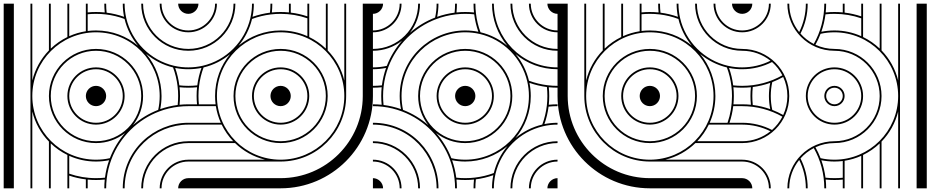

<svg xmlns="http://www.w3.org/2000/svg" viewBox="-20 -1020 5040 1040"><path d="M945 -1000C945 -969.6 969.6 -945 1000 -945V-1000ZM945 0H1000V-55C969.6 -55 945 -30.4 945 0ZM145 0H155V-416C170.1 -353.7 201.8 -297.7 245 -253.1V0H255V-243.2C281.4 -217.9 311.8 -196.7 345 -180.6V0H355V-68.6C383.8 -58.9 413.9 -52 445 -48.3V0H455V-47.2C469.8 -45.7 484.8 -45 500 -45C516 -45 531.9 -45.8 547.4 -47.4C545.8 -31.9 545 -16 545 0H555C555 -17.8 556 -35.3 558.1 -52.5C562.4 -88.9 571 -124 583.6 -157.2C630.8 -282.2 729.5 -373.6 842.8 -416.4C876 -429 911.1 -437.6 947.5 -441.9C964.7 -444 982.2 -445 1000 -445V-455C984 -455 968.1 -454.2 952.6 -452.6C954.2 -468.1 955 -484 955 -500C955 -516 954.2 -531.9 952.6 -547.4C968.1 -545.8 984 -545 1000 -545V-555C983.6 -555 967.3 -555.9 951.4 -557.6C947.2 -590.3 939.6 -622 928.9 -652.1C956 -646.6 978.3 -645 1000 -645V-655C976.7 -655 952.6 -656.9 922.2 -663.8C794.3 -693.7 693.3 -794.2 663.8 -922.2C658 -947.2 655 -973.2 655 -1000H645C645 -975.7 647.5 -951.9 652.1 -928.9C622 -939.6 590.3 -947.2 557.6 -951.4C555.9 -967.3 555 -983.6 555 -1000H545C545 -984 545.8 -968.1 547.4 -952.6C531.9 -954.2 516 -955 500 -955C484.8 -955 469.8 -954.3 455 -952.8V-1000H445V-850.8C413.4 -845.8 383.2 -836.8 355 -824.1V-1000H345V-819.4C311.8 -803.3 281.4 -782.1 255 -756.8V-1000H245V-746.9C201.8 -702.3 170.1 -646.3 155 -584V-1000H145V-500ZM0 0H55V-1000H0ZM845 0H855C855 -80 920 -145 1000 -145V-155C914.4 -155 845 -85.6 845 0ZM745 0H755C755 -135.2 864.8 -245 1000 -245V-255C859.2 -255 745 -140.8 745 0ZM645 0H655C655 -200.1 818.8 -345 1000 -345V-355C813.5 -355 645 -205.9 645 0ZM845 -1000C845 -914.4 914.4 -845 1000 -845V-855C920 -855 855 -920 855 -1000ZM745 -1000C745 -859.2 859.2 -745 1000 -745V-755C864.8 -755 755 -864.8 755 -1000ZM445 -500C445 -469.6 469.6 -445 500 -445C530.4 -445 555 -469.6 555 -500C555 -530.4 530.4 -555 500 -555C469.6 -555 445 -530.4 445 -500ZM345 -500C345 -414.4 414.4 -345 500 -345C585.6 -345 655 -414.4 655 -500C655 -585.6 585.6 -655 500 -655C414.4 -655 345 -585.6 345 -500ZM355 -500C355 -580 420 -645 500 -645C580 -645 645 -580 645 -500C645 -420 580 -355 500 -355C420 -355 355 -420 355 -500ZM155 -500C155 -690.4 309.6 -845 500 -845C695.4 -845 845 -685.5 845 -500C845 -474.2 842.2 -449 836.8 -424.8C787.6 -405.9 741.1 -377.9 700.3 -342.2C734.5 -385.6 755 -440.4 755 -500C755 -640.8 640.8 -755 500 -755C359.2 -755 245 -640.8 245 -500C245 -359.2 359.2 -245 500 -245C559.5 -245 614.2 -265.4 657.6 -299.6C623.3 -260.4 595 -214.6 575.2 -163.2C551 -157.8 525.8 -155 500 -155C309.6 -155 155 -309.6 155 -500ZM255 -500C255 -635.2 364.8 -745 500 -745C635.2 -745 745 -635.2 745 -500C745 -364.8 635.2 -255 500 -255C364.8 -255 255 -364.8 255 -500ZM771.6 -728.5C813.1 -693.5 862.8 -667.9 917.3 -654.7C929.4 -622.2 937.7 -588 941.9 -552.5C944 -535.3 945 -517.8 945 -500C945 -483.6 944.1 -467.3 942.4 -451.4C909.7 -447.2 878 -439.6 847.9 -428.9C852.5 -451.9 855 -475.7 855 -500C855 -585.7 824 -666 771.6 -728.5ZM455 -852.2V-942.8C469.8 -944.2 484.8 -945 500 -945C517.8 -945 535.3 -944 552.5 -941.9C588 -937.7 622.2 -929.4 654.7 -917.3C667.6 -863.1 693.1 -813.7 727.7 -772.4C666.8 -823.6 587.9 -855 500 -855C484.8 -855 469.7 -854 455 -852.2ZM355 -79.2V-175.9C399.3 -156 448.4 -145 500 -145C524.3 -145 548.1 -147.5 571.1 -152.1C560.4 -122 552.8 -90.3 548.6 -57.6C532.7 -55.9 516.4 -55 500 -55C449.2 -55 400.5 -63.5 355 -79.2Z M1055 -1000H1000V-945C1030 -945 1055 -970 1055 -1000ZM1855 -1000H1845V-584C1829.9 -646.3 1798.2 -702.3 1755 -746.9V-1000H1745V-756.8C1718.6 -782.1 1688.2 -803.3 1655 -819.4V-1000H1645V-931.4C1616.2 -941.1 1586.1 -948 1555 -951.7V-1000H1545V-952.8C1530.2 -954.3 1515.2 -955 1500 -955C1483.1 -955 1468 -954.2 1452.6 -952.6C1454.2 -968.2 1455 -984 1455 -1000H1445C1445 -983.6 1444.1 -967.3 1442.4 -951.4C1409.7 -947.2 1378 -939.6 1347.9 -928.9C1353.4 -956 1355 -978.3 1355 -1000H1345C1345 -976.7 1343.1 -952.6 1336.2 -922.2C1306.3 -794.3 1205.8 -693.3 1077.8 -663.8C1052.8 -658 1026.8 -655 1000 -655V-645C1024.3 -645 1048.1 -647.5 1071.1 -652.1C1060.4 -622 1052.8 -590.3 1048.6 -557.6C1032.7 -555.9 1016.4 -555 1000 -555V-545C1016 -545 1031.9 -545.8 1047.4 -547.4C1045.8 -531.9 1045 -516 1045 -500C1045 -484.8 1045.7 -469.8 1047.2 -455H1000V-445H1149.2C1154.2 -413.4 1163.2 -383.2 1175.9 -355H1000V-345H1180.6C1196.7 -311.8 1217.9 -281.4 1243.2 -255H1000V-245H1253.1C1297.7 -201.8 1353.7 -170.1 1416 -155H1000V-145H1500C1696 -145 1855 -304 1855 -500ZM1155 -1000H1145C1145 -920 1080 -855 1000 -855V-845C1085.6 -845 1155 -914.4 1155 -1000ZM1255 -1000H1245C1245 -864.8 1135.2 -755 1000 -755V-745C1140.8 -745 1255 -859.2 1255 -1000ZM1555 -500C1555 -530.4 1530.4 -555 1500 -555C1469.6 -555 1445 -530.4 1445 -500C1445 -469.6 1469.6 -445 1500 -445C1530.4 -445 1555 -469.6 1555 -500ZM1655 -500C1655 -585.6 1585.6 -655 1500 -655C1414.4 -655 1345 -585.6 1345 -500C1345 -414.4 1414.4 -345 1500 -345C1585.6 -345 1655 -414.4 1655 -500ZM1645 -500C1645 -420 1580 -355 1500 -355C1420 -355 1355 -420 1355 -500C1355 -580 1420 -645 1500 -645C1580 -645 1645 -580 1645 -500ZM1755 -500C1755 -640.8 1640.8 -755 1500 -755C1359.2 -755 1245 -640.8 1245 -500C1245 -359.2 1359.2 -245 1500 -245C1640.8 -245 1755 -359.2 1755 -500ZM1745 -500C1745 -364.8 1635.2 -255 1500 -255C1364.8 -255 1255 -364.8 1255 -500C1255 -635.2 1364.8 -745 1500 -745C1635.2 -745 1745 -635.2 1745 -500ZM2000 -1000H1945V-500C1945 -254.4 1745.6 -55 1500 -55H1000V0H1500C1776 0 2000 -224 2000 -500ZM1226.6 -726.9C1175.9 -666 1145 -587.5 1145 -500C1145 -484.8 1146 -469.7 1147.8 -455H1057.2C1055.8 -469.8 1055 -484.8 1055 -500C1055 -517.8 1056 -535.3 1058.1 -552.5C1062.3 -588 1070.6 -622.2 1082.7 -654.7C1136.5 -667.5 1185.4 -692.6 1226.6 -726.9ZM1645 -920.8V-824.1C1600.7 -844 1551.6 -855 1500 -855C1414.5 -855 1334.7 -824.4 1272.4 -772.7C1306.9 -814 1332.2 -863.3 1345.3 -917.3C1377.8 -929.4 1412 -937.7 1447.5 -941.9C1464.7 -944 1481.2 -945 1500 -945C1550.8 -945 1599.5 -936.5 1645 -920.8ZM1845 -500C1845 -309.6 1690.4 -155 1500 -155C1309.6 -155 1155 -309.6 1155 -500C1155 -695.4 1313.5 -845 1500 -845C1690.4 -845 1845 -690.4 1845 -500Z M2945 -1000C2945 -970 2970 -945 3000 -945V-1000ZM2000 -945C2030 -945 2055 -970 2055 -1000H2000ZM2000 0H2055C2055 -30 2030 -55 2000 -55ZM2945 0H3000V-55C2970 -55 2945 -30 2945 0ZM2000 -445C2018 -445 2035.3 -444 2052.5 -441.9C2088.9 -437.6 2124 -429 2157.2 -416.4C2282.2 -369.2 2373.6 -270.5 2416.4 -157.2C2429 -124 2437.6 -88.9 2441.9 -52.5C2444 -35.3 2445 -18 2445 0H2455C2455 -16 2454.2 -31.9 2452.6 -47.4C2468.1 -45.8 2484 -45 2500 -45C2516 -45 2531.9 -45.8 2547.4 -47.4C2545.8 -31.9 2545 -16 2545 0H2555C2555 -16 2555.9 -32.7 2557.6 -48.6C2590.3 -52.8 2622 -60.4 2652.1 -71.1C2646.6 -44 2645 -22 2645 0H2655C2655 -23 2656.9 -47.4 2663.8 -77.8C2693.7 -205.7 2794.2 -306.7 2922.2 -336.2C2947.2 -342 2973 -345 3000 -345V-355C2976 -355 2951.9 -352.5 2928.9 -347.9C2939.6 -378 2947.2 -409.7 2951.4 -442.4C2967.3 -444.1 2984 -445 3000 -445V-455C2984 -455 2968.1 -454.2 2952.6 -452.6C2954.2 -468.1 2955 -484 2955 -500C2955 -516 2954.2 -531.9 2952.6 -547.4C2968.1 -545.8 2984 -545 3000 -545V-555C2982 -555 2964.7 -556 2947.5 -558.1C2912 -562.3 2877.8 -570.6 2845.3 -582.7C2832.4 -636.7 2807.1 -686 2772.6 -727.3C2833.5 -676.2 2912 -645 3000 -645V-655C2805 -655 2655 -815 2655 -1000H2645C2645 -915 2675.8 -834.5 2727.9 -772.1C2686.5 -806.9 2637 -832.3 2582.7 -845.3C2570.6 -877.8 2562.3 -912 2558.1 -947.5C2556 -964.7 2555 -982 2555 -1000H2545C2545 -984 2545.8 -968.1 2547.4 -952.6C2531.9 -954.2 2516 -955 2500 -955C2484 -955 2468.1 -954.2 2452.6 -952.6C2454.2 -968.1 2455 -984 2455 -1000H2445C2445 -984 2444.1 -967.3 2442.4 -951.4C2409.7 -947.2 2378 -939.6 2347.9 -928.9C2352.5 -951.9 2355 -976 2355 -1000H2345C2345 -974 2342.2 -949 2336.8 -924.8C2286.4 -905.4 2240.3 -877.3 2200.4 -842.4C2234.6 -885.8 2255 -941 2255 -1000H2245C2245 -865 2135 -755 2000 -755V-745C2059 -745 2114.2 -765.4 2157.6 -799.6C2122.7 -759.7 2094.6 -713.6 2075.2 -663.2C2051 -657.8 2026 -655 2000 -655V-645C2024 -645 2048.1 -647.5 2071.1 -652.1C2060.4 -622 2052.8 -590.3 2048.6 -557.6C2032.7 -555.9 2016 -555 2000 -555V-545C2016 -545 2031.9 -545.8 2047.4 -547.4C2045.8 -531.9 2045 -516 2045 -500C2045 -484 2045.8 -468.1 2047.4 -452.6C2031.9 -454.2 2016 -455 2000 -455ZM2845 -1000C2845 -914 2914 -845 3000 -845V-855C2920 -855 2855 -920 2855 -1000ZM2745 -1000C2745 -859 2859 -745 3000 -745V-755C2865 -755 2755 -865 2755 -1000ZM2000 -845C2086 -845 2155 -914 2155 -1000H2145C2145 -920 2080 -855 2000 -855ZM2000 -145C2080 -145 2145 -80 2145 0H2155C2155 -86 2086 -155 2000 -155ZM2000 -245C2135 -245 2245 -135 2245 0H2255C2255 -141 2141 -255 2000 -255ZM2000 -345C2200 -345 2345 -181 2345 0H2355C2355 -187 2206 -355 2000 -355ZM2845 0H2855C2855 -80 2920 -145 3000 -145V-155C2914 -155 2845 -86 2845 0ZM2745 0H2755C2755 -135 2865 -245 3000 -245V-255C2859 -255 2745 -141 2745 0ZM2445 -500C2445 -469.6 2469.6 -445 2500 -445C2530.4 -445 2555 -469.6 2555 -500C2555 -530.4 2530.4 -555 2500 -555C2469.6 -555 2445 -530.4 2445 -500ZM2355 -500C2355 -580 2420 -645 2500 -645C2580 -645 2645 -580 2645 -500C2645 -420 2580 -355 2500 -355C2420 -355 2355 -420 2355 -500ZM2345 -500C2345 -414.4 2414.4 -345 2500 -345C2585.6 -345 2655 -414.4 2655 -500C2655 -585.6 2585.6 -655 2500 -655C2414.4 -655 2345 -585.6 2345 -500ZM2255 -500C2255 -635.2 2364.8 -745 2500 -745C2635.2 -745 2745 -635.2 2745 -500C2745 -364.8 2635.2 -255 2500 -255C2364.8 -255 2255 -364.8 2255 -500ZM2155 -500C2155 -695.4 2314.5 -845 2500 -845C2526.8 -845 2552.8 -842 2577.8 -836.2C2705.8 -806.7 2806.7 -705.8 2836.2 -577.8C2842 -552.8 2845 -526.8 2845 -500C2845 -304.6 2685.5 -155 2500 -155C2474.2 -155 2449 -157.8 2424.8 -163.2C2405.9 -212.4 2377.9 -258.9 2342.2 -299.7C2385.6 -265.5 2440.4 -245 2500 -245C2640.8 -245 2755 -359.2 2755 -500C2755 -640.8 2640.8 -755 2500 -755C2359.2 -755 2245 -640.8 2245 -500C2245 -440.5 2265.4 -385.8 2299.6 -342.4C2260.4 -376.7 2214.6 -405 2163.2 -424.8C2157.8 -449 2155 -474.2 2155 -500ZM2772.4 -272.3C2823.6 -333.2 2855 -412.1 2855 -500C2855 -524.3 2852.5 -548.1 2847.9 -571.1C2878 -560.4 2909.7 -552.8 2942.4 -548.6C2944.1 -532.7 2945 -516.4 2945 -500C2945 -482.2 2944 -464.7 2941.9 -447.5C2937.7 -412 2929.4 -377.8 2917.3 -345.3C2863.1 -332.4 2813.7 -306.9 2772.4 -272.3ZM2428.9 -152.1C2451.9 -147.5 2475.7 -145 2500 -145C2585.7 -145 2666 -176 2728.5 -228.4C2693.5 -186.9 2667.9 -137.2 2654.7 -82.7C2622.2 -70.6 2588 -62.3 2552.5 -58.1C2535.3 -56 2517.8 -55 2500 -55C2483.6 -55 2467.3 -55.9 2451.4 -57.6C2447.2 -90.3 2439.6 -122 2428.9 -152.1ZM2055 -500C2055 -517.8 2056 -535.3 2058.1 -552.5C2062.4 -588.9 2071 -624 2083.6 -657.2C2128.7 -776.4 2223.6 -871.3 2342.8 -916.4C2376 -929 2411.1 -937.6 2447.5 -941.9C2464.7 -944 2482.2 -945 2500 -945C2516.4 -945 2532.7 -944.1 2548.6 -942.4C2552.8 -909.7 2560.4 -878 2571.1 -847.9C2548.1 -852.5 2524.3 -855 2500 -855C2309.1 -855 2145 -701 2145 -500C2145 -475.7 2147.5 -451.9 2152.1 -428.9C2122 -439.6 2090.3 -447.2 2057.6 -451.4C2055.9 -467.3 2055 -483.6 2055 -500Z M4000 -945V-1000H3945C3945 -970 3970 -945 4000 -945ZM4000 -145V-155H3584C3646.3 -170.1 3702.3 -201.8 3746.9 -245H4000V-255H3756.8C3782.1 -281.4 3803.3 -311.8 3819.4 -345H4000V-355H3931.4C3941.1 -383.8 3948 -413.9 3951.7 -445H4000V-455H3952.8C3954.3 -469.8 3955 -484.8 3955 -500C3955 -516.9 3954.2 -532 3952.6 -547.4C3968.2 -545.8 3984 -545 4000 -545V-555C3983.6 -555 3967.3 -555.9 3951.4 -557.6C3947.2 -590.3 3939.6 -622 3928.9 -652.1C3956 -646.6 3978.3 -645 4000 -645V-655C3976.7 -655 3952.6 -656.9 3922.2 -663.8C3794.3 -693.7 3693.3 -794.2 3663.8 -922.2C3658 -947.2 3655 -973.2 3655 -1000H3645C3645 -975.7 3647.5 -951.9 3652.1 -928.9C3622 -939.6 3590.3 -947.2 3557.6 -951.4C3555.9 -967.3 3555 -983.6 3555 -1000H3545C3545 -984 3545.8 -968.1 3547.4 -952.6C3531.9 -954.2 3516 -955 3500 -955C3484.8 -955 3469.8 -954.3 3455 -952.8V-1000H3445V-850.8C3413.4 -845.8 3383.2 -836.8 3355 -824.1V-1000H3345V-819.4C3311.8 -803.3 3281.4 -782.1 3255 -756.8V-1000H3245V-746.9C3201.8 -702.3 3170.1 -646.3 3155 -584V-1000H3145V-500C3145 -304 3304 -145 3500 -145ZM4000 -845V-855C3920 -855 3855 -920 3855 -1000H3845C3845 -914.4 3914.4 -845 4000 -845ZM4000 -745V-755C3864.8 -755 3755 -864.8 3755 -1000H3745C3745 -859.2 3859.2 -745 4000 -745ZM3500 -445C3530.4 -445 3555 -469.6 3555 -500C3555 -530.4 3530.4 -555 3500 -555C3469.6 -555 3445 -530.4 3445 -500C3445 -469.6 3469.6 -445 3500 -445ZM3500 -345C3585.6 -345 3655 -414.4 3655 -500C3655 -585.6 3585.6 -655 3500 -655C3414.4 -655 3345 -585.6 3345 -500C3345 -414.4 3414.4 -345 3500 -345ZM3500 -355C3420 -355 3355 -420 3355 -500C3355 -580 3420 -645 3500 -645C3580 -645 3645 -580 3645 -500C3645 -420 3580 -355 3500 -355ZM3500 -245C3640.8 -245 3755 -359.2 3755 -500C3755 -640.8 3640.8 -755 3500 -755C3359.2 -755 3245 -640.8 3245 -500C3245 -359.2 3359.2 -245 3500 -245ZM3500 -255C3364.8 -255 3255 -364.8 3255 -500C3255 -635.2 3364.8 -745 3500 -745C3635.2 -745 3745 -635.2 3745 -500C3745 -364.8 3635.2 -255 3500 -255ZM4000 0V-55H3500C3254.4 -55 3055 -254.4 3055 -500V-1000H3000V-500C3000 -224 3224 0 3500 0ZM3726.9 -773.4C3666 -824.1 3587.5 -855 3500 -855C3484.8 -855 3469.7 -854 3455 -852.2V-942.8C3469.8 -944.2 3484.8 -945 3500 -945C3517.8 -945 3535.3 -944 3552.5 -941.9C3588 -937.7 3622.2 -929.4 3654.7 -917.3C3667.5 -863.5 3692.6 -814.6 3726.9 -773.4ZM3920.8 -355H3824.1C3844 -399.3 3855 -448.4 3855 -500C3855 -585.5 3824.4 -665.3 3772.7 -727.6C3814 -693.1 3863.3 -667.8 3917.3 -654.7C3929.4 -622.2 3937.7 -588 3941.9 -552.5C3944 -535.3 3945 -518.8 3945 -500C3945 -449.2 3936.5 -400.5 3920.8 -355ZM3500 -155C3309.6 -155 3155 -309.6 3155 -500C3155 -690.4 3309.6 -845 3500 -845C3695.4 -845 3845 -686.5 3845 -500C3845 -309.6 3690.4 -155 3500 -155Z M4055 0C4055 -30.4 4030.4 -55 4000 -55V0ZM4055 -1000H4000V-945C4030.4 -945 4055 -969.6 4055 -1000ZM5000 -1000H4945V0H5000ZM4555 -500C4555 -530.4 4530.4 -555 4500 -555C4468.7 -555 4445 -530.2 4445 -500C4445 -469.6 4469.6 -445 4500 -445C4530.4 -445 4555 -469.6 4555 -500ZM4545 -500C4545 -475.2 4524.8 -455 4500 -455C4475.2 -455 4455 -475.2 4455 -500C4455 -525 4474.1 -545 4500 -545C4524.8 -545 4545 -524.8 4545 -500ZM4655 -500C4655 -585.6 4585.6 -655 4500 -655C4413.5 -655 4345 -585.5 4345 -500C4345 -414.4 4414.4 -345 4500 -345C4585.6 -345 4655 -414.4 4655 -500ZM4645 -500C4645 -420 4580 -355 4500 -355C4420 -355 4355 -420 4355 -500C4355 -580.1 4418.9 -645 4500 -645C4580 -645 4645 -580 4645 -500ZM4845 -500C4845 -309.6 4690.4 -155 4500 -155C4474.2 -155 4449 -157.8 4424.8 -163.2C4416.9 -183.7 4407.6 -203.4 4397 -222.3C4428.3 -236.9 4463.2 -245 4500 -245C4640.8 -245 4755 -359.2 4755 -500C4755 -640.8 4640.8 -755 4500 -755C4463.1 -755 4428.2 -763.1 4396.9 -777.5C4407.6 -796.5 4416.9 -816.3 4424.8 -836.8C4449 -842.2 4473.2 -845 4500 -845C4690.4 -845 4845 -690.4 4845 -500ZM4855 -1000H4845V-584C4829.9 -646.3 4798.2 -702.3 4755 -746.9V-1000H4745V-756.8C4718.6 -782.1 4688.2 -803.3 4655 -819.4V-1000H4645V-931.4C4616.2 -941.1 4586.1 -948 4555 -951.7V-1000H4545V-952.8C4530.2 -954.3 4515.2 -955 4500 -955C4483.1 -955 4468 -954.2 4452.6 -952.6C4454.2 -968.2 4455 -984 4455 -1000H4445C4445 -920.7 4424.3 -846.3 4387.9 -781.9C4360.5 -796 4336.1 -815.1 4315.9 -838C4340.9 -886.6 4355 -941.7 4355 -1000H4345C4345 -944.8 4332 -892.6 4308.9 -846.3C4275.1 -888.3 4255 -941.8 4255 -1000H4245C4245 -859.3 4358.2 -745 4500 -745C4635.2 -745 4745 -635.2 4745 -500C4745 -364.8 4635.2 -255 4500 -255C4359.2 -255 4245 -140.8 4245 0H4255C4255 -58.1 4275.2 -111.4 4309 -153.5C4332.1 -107.2 4345 -55.1 4345 0H4355C4355 -58.2 4340.9 -113.2 4316 -161.8C4336.2 -184.7 4360.6 -203.8 4388 -217.9C4424.3 -153.5 4445 -79.2 4445 0H4455C4455 -16 4454.2 -31.9 4452.6 -47.4C4468.1 -45.8 4484 -45 4500 -45C4515.2 -45 4530.2 -45.7 4545 -47.2V0H4555V-149.2C4586.6 -154.2 4616.8 -163.2 4645 -175.9V0H4655V-180.6C4688.2 -196.7 4718.6 -217.9 4745 -243.2V0H4755V-253.1C4798.2 -297.7 4829.9 -353.7 4845 -416V0H4855V-500ZM4545 -147.8V-57.2C4530.2 -55.8 4515.2 -55 4500 -55C4483.6 -55 4467.3 -55.9 4451.4 -57.6C4447.2 -90.3 4439.6 -122 4428.9 -152.1C4451.9 -147.5 4475.7 -145 4500 -145C4515.2 -145 4530.3 -146 4545 -147.8ZM4645 -920.8V-824.1C4600.7 -844 4551.6 -855 4500 -855C4474.8 -855 4451.7 -852.5 4428.9 -847.9C4439.6 -878 4447.2 -909.7 4451.4 -942.4C4467.2 -944.1 4482.6 -945 4500 -945C4550.8 -945 4599.5 -936.5 4645 -920.8ZM4155 -1000H4145C4145 -920 4080 -855 4000 -855V-845C4085.6 -845 4155 -914.4 4155 -1000ZM4155 0C4155 -85.6 4085.6 -155 4000 -155V-145C4080 -145 4145 -80 4145 0ZM4255 -500C4255 -640.8 4140.8 -755 4000 -755V-745C4058.1 -745 4111.4 -724.8 4153.4 -691C4107.2 -667.9 4055.1 -655 4000 -655V-645C4058.2 -645 4113.2 -659.1 4161.8 -684C4184.7 -663.8 4203.8 -639.4 4217.9 -612C4153.5 -575.7 4079.2 -555 4000 -555V-545C4016 -545 4031.9 -545.8 4047.4 -547.4C4045.8 -531.9 4045 -516 4045 -500C4045 -484 4045.8 -468.1 4047.4 -452.6C4031.9 -454.2 4016 -455 4000 -455V-445C4079.2 -445 4153.5 -424.3 4217.9 -388C4203.8 -360.6 4184.7 -336.2 4161.8 -316C4113.2 -340.9 4058.2 -355 4000 -355V-345C4055.1 -345 4107.2 -332.1 4153.4 -309C4111.4 -275.2 4058.1 -255 4000 -255V-245C4140.8 -245 4255 -359.2 4255 -500ZM4245 -500C4245 -463.2 4236.9 -428.3 4222.3 -397C4203.4 -407.6 4183.7 -416.9 4163.2 -424.8C4157.8 -449 4155 -474.2 4155 -500C4155 -525.8 4157.8 -551 4163.2 -575.2C4183.7 -583.1 4203.4 -592.4 4222.3 -603C4236.9 -571.7 4245 -536.8 4245 -500ZM4152.1 -571.1C4147.5 -548.1 4145 -524.3 4145 -500C4145 -475.7 4147.5 -451.9 4152.1 -428.9C4122 -439.6 4090.3 -447.2 4057.6 -451.4C4055.9 -467.3 4055 -483.6 4055 -500C4055 -516.4 4055.9 -532.7 4057.6 -548.6C4090.3 -552.8 4122 -560.4 4152.1 -571.1Z"/></svg>

Font: GlukFramesM7
Style: Medium
Weight: 500
Monospace: yes
Designer: gluk
Foundry: gluk
Version: Version 1.01